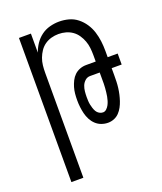

<svg xmlns="http://www.w3.org/2000/svg" viewBox="-138 -617 775 920"><g transform="rotate(-20 250.0 -156.5)"><path d="M66 215V-520H127V-423Q135 -446 148.5 -466Q162 -486 181.5 -500.5Q201 -515 225 -521.5Q249 -528 273 -528Q298 -528 322 -521.5Q346 -515 365.5 -499.5Q385 -484 399 -463Q413 -442 420.5 -418Q428 -394 431 -369.5Q434 -345 434 -320V-288H485V-232H434V-195Q434 -179 433.5 -163.5Q433 -148 431 -132Q429 -116 425.5 -100.5Q422 -85 417 -70Q412 -55 404.5 -41Q397 -27 386 -15.5Q375 -4 360 2Q345 8 329 8Q312 8 295.5 2Q279 -4 266.5 -16Q254 -28 246 -43.5Q238 -59 234 -75.5Q230 -92 228 -109Q226 -126 226 -144Q226 -160 227.5 -176.5Q229 -193 233.5 -208.5Q238 -224 245.5 -239Q253 -254 264.5 -265Q276 -276 291.5 -282Q307 -288 324 -288H373V-320Q373 -339 371 -357.5Q369 -376 362.5 -393.5Q356 -411 345.5 -426.5Q335 -442 320 -452.5Q305 -463 287 -468Q269 -473 250 -473Q231 -473 213 -468Q195 -463 180 -452.5Q165 -442 154.5 -426.5Q144 -411 137.5 -393.5Q131 -376 129 -357.5Q127 -339 127 -320V215ZM323 -47Q333 -47 341 -54.5Q349 -62 354 -71.5Q359 -81 362 -91Q365 -101 367 -111.5Q369 -122 370 -132.5Q371 -143 372 -153.5Q373 -164 373 -174.5Q373 -185 373 -195V-232H324Q309 -232 298 -222Q287 -212 282 -199Q277 -186 275.5 -171.5Q274 -157 274 -143Q274 -133 274.5 -123Q275 -113 277 -103.5Q279 -94 282 -84.5Q285 -75 290 -66.5Q295 -58 304 -52.5Q313 -47 323 -47Z"/></g></svg>

Font: Iosevka Term Curly Light
Style: Regular
Weight: 300
Designer: Belleve Invis
Foundry: Belleve Invis
Version: Version 32.3.0